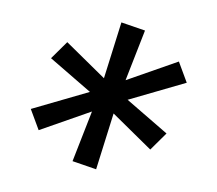

<svg xmlns="http://www.w3.org/2000/svg" viewBox="-62 -659 723 639"><g transform="rotate(10 300.0 -340.0)"><path d="M301 -92 219 -105 254 -279 90 -187 52 -252 236 -342 89 -430 133 -492 274 -395 299 -588 381 -575 346 -401 510 -493 548 -428 364 -338 511 -250 467 -188 326 -285Z"/></g></svg>

Font: Iosevka SS04 Extended
Style: Italic
Weight: 400
Width: 7
Italic angle: -9°
Monospace: yes
Designer: Belleve Invis
Foundry: Belleve Invis
Version: Version 19.0.0; ttfautohint (v1.8.4)